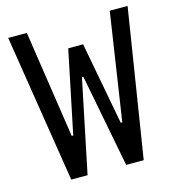

<svg xmlns="http://www.w3.org/2000/svg" viewBox="-108 -822 837 915"><g transform="rotate(-15 310.0 -365.0)"><path d="M15.5 -730 131 0H211.5L306.5 -458.5H313.5L402 0H488.5L604.5 -730H516.5L436.5 -200.5H429L352.5 -608H279L194.5 -200.5H187L107.5 -730Z"/></g></svg>

Font: Monaspace Neon
Style: Regular
Weight: 400
Designer: Riley Cran & the Lettermatic Team
Foundry: Lettermatic
Version: Version 1.200 (Monaspace Neon)